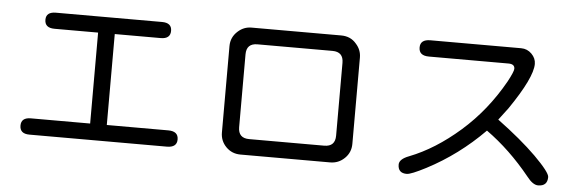

<svg xmlns="http://www.w3.org/2000/svg" viewBox="-47 -848 3095 1021"><g transform="rotate(5 1500.0 -337.5)"><path d="M81.1 -55.7Q81.1 -98.6 132.8 -98.6H449.2V-584H216.8Q164.1 -584 164.1 -627.9Q164.1 -669.9 216.8 -669.9H783.2Q835 -669.9 835 -627Q835 -584 783.2 -584H538.1V-98.6H866.2Q919.9 -98.6 919.9 -54.7Q919.9 -11.7 866.2 -11.7H132.8Q81.1 -11.7 81.1 -55.7Z M1151.4 -112.3V-573.2Q1151.4 -621.1 1187.5 -653.3Q1218.8 -681.6 1259.8 -681.6H1738.3Q1789.1 -681.6 1819.3 -645.5Q1847.7 -614.3 1847.7 -573.2V-112.3Q1847.7 -66.4 1815.4 -35.2Q1783.2 -3.9 1738.3 -3.9H1259.8Q1213.9 -3.9 1182.6 -35.6Q1151.4 -67.4 1151.4 -112.3ZM1298.8 -89.8H1699.2Q1757.8 -89.8 1757.8 -148.4V-537.1Q1757.8 -595.7 1699.2 -595.7H1298.8Q1240.2 -595.7 1240.2 -537.1V-148.4Q1240.2 -89.8 1298.8 -89.8Z M2102.5 -24.4Q2102.5 -53.7 2154.3 -73.2Q2290 -126 2420.9 -240.7Q2551.8 -355.5 2641.6 -515.6Q2670.9 -570.3 2670.9 -585Q2670.9 -610.4 2637.7 -610.4H2212.9Q2159.2 -610.4 2159.2 -654.3Q2159.2 -697.3 2212.9 -697.3H2697.3Q2730.5 -697.3 2753.9 -673.8Q2777.3 -650.4 2777.3 -620.1Q2777.3 -546.9 2658.2 -373L2609.4 -308.6Q2736.3 -214.8 2817.4 -134.8Q2900.4 -51.8 2900.4 -27.3Q2900.4 21.5 2850.6 21.5Q2822.3 21.5 2790 -20.5Q2681.6 -154.3 2554.7 -245.1Q2418 -106.4 2251 -19.5Q2171.9 21.5 2149.4 21.5Q2102.5 21.5 2102.5 -24.4Z"/></g></svg>

Font: jf-openhuninn-2.0
Style: Regular
Weight: 400
Designer: [Kosugi Maru]
Designed by MOTOYA      

[Varela Round]
Joe Prince (Latin component); Avraham Cornfeld (Hebrew component)
Foundry: justfont CO.,LTD.
Version: 2.0